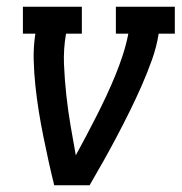

<svg xmlns="http://www.w3.org/2000/svg" viewBox="-20 -550 540 570"><path d="M141 0Q132 -36 124 -72.5Q116 -109 108.5 -146Q101 -183 95 -220.5Q89 -258 85 -296Q81 -334 80 -372.5Q79 -411 85 -450H48V-530H223V-450H176Q168 -404 170 -358Q172 -312 177 -266.5Q182 -221 189.5 -177Q197 -133 205 -89Q221 -118 236.5 -147.5Q252 -177 267 -206.5Q282 -236 296 -266Q310 -296 322.5 -326.5Q335 -357 345 -388Q355 -419 361 -450H324V-530H499V-450H451Q445 -411 431 -372Q417 -333 400.5 -295.5Q384 -258 365.5 -220.5Q347 -183 327.5 -146Q308 -109 287.5 -72.5Q267 -36 246 0Z"/></svg>

Font: Iosevka Curly Slab MdObl
Style: Regular
Weight: 500
Italic angle: -9°
Monospace: yes
Designer: Belleve Invis
Foundry: Belleve Invis
Version: Version 11.0.0; ttfautohint (v1.8.3)